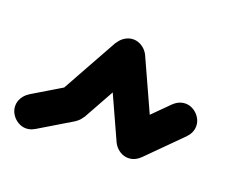

<svg xmlns="http://www.w3.org/2000/svg" viewBox="-69 -411 637 542"><g transform="rotate(20 250.0 -140.0)"><path d="M0 -20Q0 -7 7 4.5Q14 16 25.5 23Q37 30 50 30Q63 30 74.5 23Q86 16 93 4.5Q100 -7 100 -20Q100 -33 93 -44.5Q86 -56 74.5 -63Q63 -70 50 -70Q37 -70 25.5 -63Q14 -56 7 -44.5Q0 -33 0 -20Z M25 -63 75 23 175 -37 125 -123Z M100 -80Q100 -67 107 -55.5Q114 -44 125.5 -37Q137 -30 150 -30Q163 -30 174.5 -37Q186 -44 193 -55.5Q200 -67 200 -80Q200 -93 193 -104.5Q186 -116 174.5 -123Q163 -130 150 -130Q137 -130 125.5 -123Q114 -116 107 -104.5Q100 -93 100 -80Z M106 -104 194 -56 294 -236 206 -284Z M200 -260Q200 -247 207 -235.5Q214 -224 225.5 -217Q237 -210 250 -210Q263 -210 274.5 -217Q286 -224 293 -235.5Q300 -247 300 -260Q300 -273 293 -284.5Q286 -296 274.5 -303Q263 -310 250 -310Q237 -310 225.5 -303Q214 -296 207 -284.5Q200 -273 200 -260Z M295 -281 205 -239 305 -19 395 -61Z M300 -40Q300 -27 307 -15.5Q314 -4 325.5 3Q337 10 350 10Q363 10 374.5 3Q386 -4 393 -15.5Q400 -27 400 -40Q400 -53 393 -64.5Q386 -76 374.5 -83Q363 -90 350 -90Q337 -90 325.5 -83Q314 -76 307 -64.5Q300 -53 300 -40Z M315 -75 385 -5 485 -105 415 -175Z M400 -140Q400 -127 407 -115.5Q414 -104 425.5 -97Q437 -90 450 -90Q463 -90 474.5 -97Q486 -104 493 -115.5Q500 -127 500 -140Q500 -153 493 -164.5Q486 -176 474.5 -183Q463 -190 450 -190Q437 -190 425.5 -183Q414 -176 407 -164.5Q400 -153 400 -140Z"/></g></svg>

Font: Linefont
Style: Regular
Weight: 400
Monospace: yes
Version: Version 3.002;gftools[0.9.33]